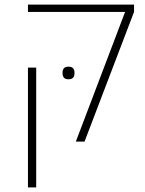

<svg xmlns="http://www.w3.org/2000/svg" viewBox="-20 -618 635 838"><path d="M279 -272Q265 -272 259 -279Q253 -286 253 -296V-303Q253 -313 259 -320Q265 -327 279 -327Q293 -327 299 -320Q305 -313 305 -303V-296Q305 -286 299 -279Q293 -272 279 -272ZM526 -566H102V-598H565V-566L349 0H311ZM102 -323H138V200H102Z"/></svg>

Font: IBM Plex Sans Hebrew ExtraLight
Style: Regular
Weight: 200
Designer: Mike Abbink, Paul van der Laan, Pieter van Rosmalen, Yanek Iontef
Foundry: Bold Monday
Version: Version 1.2